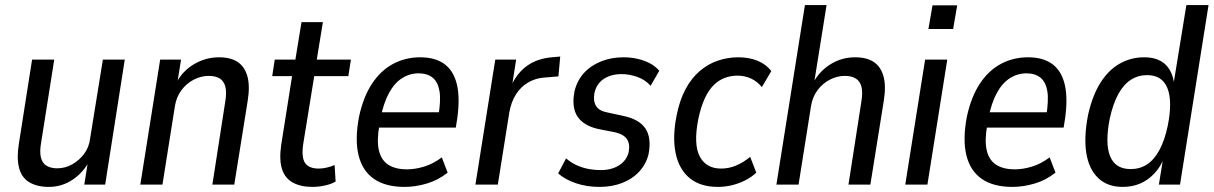

<svg xmlns="http://www.w3.org/2000/svg" viewBox="-20 -725 4766 754"><path d="M172 9Q126 9 95.5 -9Q65 -27 55 -65.5Q45 -104 54 -160L106 -491H193L142 -168Q135 -130 140.5 -107Q146 -84 163 -74Q180 -64 204 -64Q236 -64 263.5 -79.5Q291 -95 310.5 -121Q330 -147 334 -182L384 -491H470L393 0H311L326 -94H332Q306 -46 264 -18.5Q222 9 172 9Z M531 0 609 -491H691L676 -397H671Q696 -446 742 -473Q788 -500 840 -500Q886 -500 913.5 -481.5Q941 -463 951.5 -425.5Q962 -388 953 -331L900 0H814L864 -322Q871 -362 865 -384.5Q859 -407 842.5 -417Q826 -427 800 -427Q770 -427 741.5 -412.5Q713 -398 693 -371.5Q673 -345 667 -309L618 0Z M1207 9Q1161 9 1130 -8Q1099 -25 1087.5 -61Q1076 -97 1084 -154L1127 -426H1049L1059 -491H1140L1164 -638H1248L1224 -491H1358L1348 -426H1214L1171 -161Q1163 -107 1178 -85Q1193 -63 1232 -63Q1247 -63 1264 -67Q1281 -71 1294 -77L1298 -12Q1281 -2 1256 3.5Q1231 9 1207 9Z M1569 9Q1494 9 1448.5 -22.5Q1403 -54 1388 -115.5Q1373 -177 1390 -267Q1407 -345 1441 -396.5Q1475 -448 1523.5 -474Q1572 -500 1630 -500Q1688 -500 1724 -474.5Q1760 -449 1773.5 -396.5Q1787 -344 1776 -262L1770 -224H1453L1463 -284H1719L1701 -266Q1712 -330 1706 -366.5Q1700 -403 1679 -420Q1658 -437 1624 -437Q1589 -437 1559 -418Q1529 -399 1507.5 -359.5Q1486 -320 1474 -259L1470 -234Q1459 -173 1468 -134.5Q1477 -96 1505 -78Q1533 -60 1578 -60Q1611 -60 1646.5 -71Q1682 -82 1715 -107L1738 -47Q1700 -17 1655.5 -4Q1611 9 1569 9Z M1847 0 1925 -491H2007L1990 -383H1985Q2009 -437 2049 -466Q2089 -495 2147 -500L2180 -503L2173 -425L2113 -420Q2081 -417 2053 -400.5Q2025 -384 2006 -354Q1987 -324 1980 -283L1935 0Z M2334 9Q2284 9 2241.5 -5.5Q2199 -20 2172 -44L2203 -103Q2223 -86 2245 -76Q2267 -66 2291 -61.5Q2315 -57 2338 -57Q2382 -57 2411.5 -76Q2441 -95 2449 -128Q2455 -161 2441 -180Q2427 -199 2393 -206L2331 -218Q2272 -231 2248 -267Q2224 -303 2236 -366Q2246 -408 2272.5 -437.5Q2299 -467 2339.5 -483.5Q2380 -500 2429 -500Q2457 -500 2483.5 -494Q2510 -488 2532 -476.5Q2554 -465 2569 -447L2535 -388Q2514 -412 2482.5 -423Q2451 -434 2421 -434Q2380 -434 2351 -415Q2322 -396 2314 -358Q2309 -328 2321 -308.5Q2333 -289 2367 -283L2427 -270Q2490 -257 2514.5 -220.5Q2539 -184 2527 -120Q2518 -82 2491.5 -52.5Q2465 -23 2424.5 -7Q2384 9 2334 9Z M2799 9Q2731 9 2689 -25Q2647 -59 2633.5 -122.5Q2620 -186 2637 -271Q2649 -332 2672.5 -375.5Q2696 -419 2728.5 -446.5Q2761 -474 2799.5 -487Q2838 -500 2879 -500Q2923 -500 2956 -486Q2989 -472 3009 -446L2972 -383Q2954 -405 2929.5 -416.5Q2905 -428 2876 -428Q2850 -428 2826 -419Q2802 -410 2782 -390Q2762 -370 2747 -337Q2732 -304 2722 -256Q2703 -158 2728 -110.5Q2753 -63 2812 -63Q2843 -63 2872 -75.5Q2901 -88 2926 -109L2950 -47Q2931 -29 2906 -16.5Q2881 -4 2854 2.5Q2827 9 2799 9Z M3029 0 3141 -705H3226L3177 -399H3173Q3198 -446 3242 -473Q3286 -500 3338 -500Q3384 -500 3411.5 -481.5Q3439 -463 3449.5 -425.5Q3460 -388 3451 -331L3398 0H3312L3362 -322Q3369 -362 3363 -384.5Q3357 -407 3340 -417Q3323 -427 3298 -427Q3268 -427 3239.5 -412.5Q3211 -398 3191 -371.5Q3171 -345 3165 -309L3116 0Z M3626 -611 3642 -704H3739L3723 -611ZM3535 0 3613 -491H3700L3622 0Z M3956 9Q3881 9 3835.5 -22.5Q3790 -54 3775 -115.5Q3760 -177 3777 -267Q3794 -345 3828 -396.5Q3862 -448 3910.5 -474Q3959 -500 4017 -500Q4075 -500 4111 -474.5Q4147 -449 4160.5 -396.5Q4174 -344 4163 -262L4157 -224H3840L3850 -284H4106L4088 -266Q4099 -330 4093 -366.5Q4087 -403 4066 -420Q4045 -437 4011 -437Q3976 -437 3946 -418Q3916 -399 3894.5 -359.5Q3873 -320 3861 -259L3857 -234Q3846 -173 3855 -134.5Q3864 -96 3892 -78Q3920 -60 3965 -60Q3998 -60 4033.5 -71Q4069 -82 4102 -107L4125 -47Q4087 -17 4042.5 -4Q3998 9 3956 9Z M4389 9Q4329 9 4292.5 -26Q4256 -61 4246 -124Q4236 -187 4253 -274Q4270 -350 4301.5 -400Q4333 -450 4377 -475Q4421 -500 4473 -500Q4529 -500 4558.5 -470Q4588 -440 4592 -385L4587 -386L4639 -705H4726L4614 0H4531L4549 -111H4554Q4539 -71 4513.5 -44Q4488 -17 4457 -4Q4426 9 4389 9ZM4420 -61Q4456 -61 4484 -79Q4512 -97 4533 -135.5Q4554 -174 4566 -232Q4585 -328 4564.5 -379Q4544 -430 4485 -430Q4450 -430 4421.5 -412Q4393 -394 4372 -356Q4351 -318 4338 -259Q4319 -162 4339.5 -111.5Q4360 -61 4420 -61Z"/></svg>

Font: Nunito Sans 10pt Condensed Medium
Style: Italic
Weight: 500
Width: 3
Italic angle: -9°
Designer: Vernon Adams
Foundry: Vernon Adams
Version: Version 3.101;gftools[0.9.27]